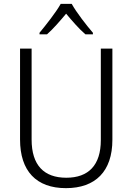

<svg xmlns="http://www.w3.org/2000/svg" viewBox="-20 -966 687 996"><path d="M352 -946H295C271 -903 219 -837 185 -796V-788H224C256 -816 292 -858 323 -895C354 -858 390 -816 423 -788H462V-796C430 -833 376 -902 352 -946ZM563 -241V-714H503V-239C503 -109 439 -44 324 -44C208 -44 144 -109 144 -242V-714H84V-242C84 -79 168 10 322 10C475 10 563 -77 563 -241Z"/></svg>

Font: Noto Sans Bengali SemiCondensed Light
Style: Regular
Weight: 300
Width: 4
Designer: Joana Ranito - Universal Thirst; Jelle Bosma - Monotype Design Team
Foundry: Universal Thirst ehf.
Version: Version 3.000